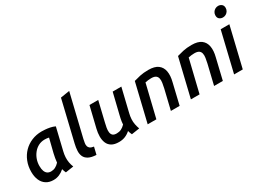

<svg xmlns="http://www.w3.org/2000/svg" viewBox="-31 -1474 2956 2186"><g transform="rotate(-30 1447.0 -381.0)"><path d="M219 14Q162 14 122.5 -12Q83 -38 63 -84.5Q43 -131 43 -193Q43 -267 68 -329.5Q93 -392 137.5 -437.5Q182 -483 243 -508.5Q304 -534 375 -534Q392 -534 420.5 -532Q449 -530 482 -523.5Q515 -517 545 -503L476 -215Q467 -178 465 -142.5Q463 -107 469 -73.5Q475 -40 488 -8L382 8Q376 -4 371.5 -17Q367 -30 363 -45Q332 -17 296 -1.5Q260 14 219 14ZM243 -85Q273 -85 299 -98Q325 -111 350 -138Q352 -164 357.5 -194.5Q363 -225 369 -251L414 -431Q399 -434 386.5 -435.5Q374 -437 359 -437Q314 -437 277 -418Q240 -399 213 -365.5Q186 -332 171.5 -291Q157 -250 157 -205Q157 -164 167 -137.5Q177 -111 196 -98Q215 -85 243 -85Z M783 10Q719 7 682.5 -12.5Q646 -32 631.5 -64Q617 -96 619 -137.5Q621 -179 632 -225L759 -757L878 -776L745 -223Q739 -196 735.5 -173.5Q732 -151 736.5 -133Q741 -115 757 -103Q773 -91 806 -86Z M1081 12Q1021 12 985.5 -9.5Q950 -31 934.5 -68.5Q919 -106 919.5 -153Q920 -200 932 -249L998 -522H1113L1051 -263Q1043 -231 1037.5 -200Q1032 -169 1035 -143Q1038 -117 1054 -101.5Q1070 -86 1106 -86Q1139 -86 1165.5 -98.5Q1192 -111 1218 -138Q1219 -156 1221.5 -175.5Q1224 -195 1228.5 -214.5Q1233 -234 1237 -251L1303 -522H1417L1343 -215Q1334 -178 1332 -142.5Q1330 -107 1336.5 -73.5Q1343 -40 1355 -8L1250 8Q1244 -4 1239 -17.5Q1234 -31 1230 -46Q1199 -18 1162.5 -3Q1126 12 1081 12Z M1462 0 1582 -501Q1619 -512 1666 -522.5Q1713 -533 1777 -533Q1859 -533 1902.5 -500.5Q1946 -468 1956.5 -409.5Q1967 -351 1947 -273L1882 0H1767L1829 -258Q1837 -294 1842 -326Q1847 -358 1841.5 -383Q1836 -408 1816.5 -421.5Q1797 -435 1757 -435Q1737 -435 1717.5 -432.5Q1698 -430 1679 -426L1576 0Z M2030 0 2150 -501Q2187 -512 2234 -522.5Q2281 -533 2345 -533Q2427 -533 2470.5 -500.5Q2514 -468 2524.5 -409.5Q2535 -351 2515 -273L2450 0H2335L2397 -258Q2405 -294 2410 -326Q2415 -358 2409.5 -383Q2404 -408 2384.5 -421.5Q2365 -435 2325 -435Q2305 -435 2285.5 -432.5Q2266 -430 2247 -426L2144 0Z M2598 0 2723 -522H2837L2712 0ZM2814 -625Q2787 -625 2768 -640.5Q2749 -656 2749 -686Q2749 -710 2760.5 -728.5Q2772 -747 2790.5 -757Q2809 -767 2829 -767Q2855 -767 2874.5 -751.5Q2894 -736 2894 -705Q2894 -682 2882.5 -663.5Q2871 -645 2853 -635Q2835 -625 2814 -625Z"/></g></svg>

Font: Ubuntu Sans SemiBold
Style: Italic
Weight: 600
Italic angle: -13.5°
Designer: Dalton Maag Ltd
Foundry: Dalton Maag Ltd
Version: Version 1.006